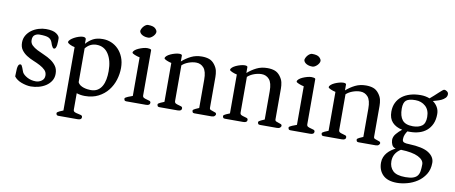

<svg xmlns="http://www.w3.org/2000/svg" viewBox="-77 -990 3792 1599"><g transform="rotate(10 1819.5 -190.5)"><path d="M48 -44Q49 -57 49 -75.5Q49 -94 50.5 -110.5Q52 -127 57.5 -138.5Q63 -150 75 -150Q81 -150 85.5 -142.5Q90 -135 94 -124.5Q98 -114 101.5 -104Q105 -94 108 -88Q119 -68 151 -50.5Q183 -33 224 -33Q250 -33 272.5 -49Q295 -65 295 -94Q295 -122 277 -140Q259 -158 232.5 -172Q206 -186 175 -198.5Q144 -211 117.5 -228Q91 -245 73 -269.5Q55 -294 55 -332Q55 -366 71 -393Q87 -420 112.5 -438.5Q138 -457 170 -467Q202 -477 233 -477Q293 -477 321 -457.5Q349 -438 349 -418Q349 -408 349 -392.5Q349 -377 347 -362.5Q345 -348 340 -338Q335 -328 325 -328Q319 -328 313.5 -336Q308 -344 304 -353Q299 -364 295 -378Q286 -401 264.5 -411.5Q243 -422 187 -422Q165 -422 147.5 -409.5Q130 -397 130 -366Q130 -340 148 -322.5Q166 -305 193.5 -291Q221 -277 253 -263.5Q285 -250 312.5 -231.5Q340 -213 358 -187.5Q376 -162 376 -123Q376 -89 359.5 -63Q343 -37 316.5 -19.5Q290 -2 256.5 7Q223 16 190 16Q171 16 150 11.5Q129 7 109 -0.5Q89 -8 73 -19.5Q57 -31 48 -44Z M577 143Q577 158 589 163.5Q601 169 616 171.5Q631 174 643 178Q655 182 655 195Q655 217 621 217H459Q447 217 443.5 210Q440 203 440 197Q440 193 446.5 188Q453 183 462 179Q471 175 480 171.5Q489 168 493 166V-370Q471 -374 451.5 -384Q432 -394 432 -402Q432 -412 444.5 -423.5Q457 -435 474.5 -444.5Q492 -454 512 -460.5Q532 -467 547 -467Q569 -467 573 -453V-412Q599 -442 631.5 -459.5Q664 -477 714 -477Q751 -477 785 -463Q819 -449 845.5 -422Q872 -395 888 -355.5Q904 -316 904 -266Q904 -215 888.5 -165Q873 -115 841 -74.5Q809 -34 760.5 -9Q712 16 647 16Q610 16 577 5ZM577 -88Q584 -73 597.5 -64Q611 -55 627 -50Q643 -45 659 -43Q675 -41 686 -41Q721 -41 744 -55.5Q767 -70 781 -95Q795 -120 801 -152.5Q807 -185 807 -222Q807 -311 771.5 -366Q736 -421 670 -421Q615 -421 577 -374Z M976 -20Q976 -25 984 -30Q992 -35 1003 -39.5Q1014 -44 1024.5 -47.5Q1035 -51 1041 -54V-380Q1031 -382 1019.5 -385.5Q1008 -389 998.5 -393Q989 -397 982.5 -401Q976 -405 976 -409Q976 -419 988 -429.5Q1000 -440 1018 -448Q1036 -456 1056 -461.5Q1076 -467 1092 -467Q1101 -467 1112 -465Q1123 -463 1125 -457V-74Q1125 -59 1136 -53.5Q1147 -48 1160 -45Q1173 -42 1184 -38Q1195 -34 1195 -22Q1195 0 1161 0H995Q983 0 979.5 -7Q976 -14 976 -20ZM1083 -554Q1061 -554 1046 -559.5Q1031 -565 1023 -572Q1015 -579 1011.5 -586Q1008 -593 1008 -596Q1008 -604 1013 -615Q1018 -626 1026 -635.5Q1034 -645 1044 -651.5Q1054 -658 1064 -658Q1108 -658 1125 -642Q1142 -626 1142 -612Q1142 -603 1136.5 -593Q1131 -583 1122.5 -574.5Q1114 -566 1103.5 -560Q1093 -554 1083 -554Z M1256 -20Q1256 -25 1262.5 -29.5Q1269 -34 1278 -38Q1287 -42 1296 -45.5Q1305 -49 1309 -51V-380Q1289 -384 1268 -393Q1247 -402 1247 -409Q1247 -419 1259 -429.5Q1271 -440 1288.5 -448Q1306 -456 1326 -461.5Q1346 -467 1361 -467Q1383 -467 1385 -457V-406Q1420 -437 1460.5 -457Q1501 -477 1552 -477Q1587 -477 1613.5 -467.5Q1640 -458 1660 -432Q1680 -406 1685.5 -380.5Q1691 -355 1691 -329V-68Q1691 -56 1700.5 -51.5Q1710 -47 1721 -44Q1732 -41 1741 -37Q1750 -33 1750 -22Q1750 -17 1742 -8.5Q1734 0 1716 0H1571Q1559 0 1555.5 -7Q1552 -14 1552 -20Q1552 -25 1558.5 -29.5Q1565 -34 1573.5 -38Q1582 -42 1590.5 -45.5Q1599 -49 1603 -51V-291Q1603 -361 1577.5 -390Q1552 -419 1513 -419Q1483 -419 1450.5 -407.5Q1418 -396 1395 -375V-74Q1395 -59 1405.5 -53.5Q1416 -48 1429 -45Q1442 -42 1452.5 -38Q1463 -34 1463 -22Q1463 0 1429 0H1275Q1263 0 1259.5 -7Q1256 -14 1256 -20Z M1810 -20Q1810 -25 1816.5 -29.5Q1823 -34 1832 -38Q1841 -42 1850 -45.5Q1859 -49 1863 -51V-380Q1843 -384 1822 -393Q1801 -402 1801 -409Q1801 -419 1813 -429.5Q1825 -440 1842.5 -448Q1860 -456 1880 -461.5Q1900 -467 1915 -467Q1937 -467 1939 -457V-406Q1974 -437 2014.5 -457Q2055 -477 2106 -477Q2141 -477 2167.5 -467.5Q2194 -458 2214 -432Q2234 -406 2239.5 -380.5Q2245 -355 2245 -329V-68Q2245 -56 2254.5 -51.5Q2264 -47 2275 -44Q2286 -41 2295 -37Q2304 -33 2304 -22Q2304 -17 2296 -8.5Q2288 0 2270 0H2125Q2113 0 2109.5 -7Q2106 -14 2106 -20Q2106 -25 2112.5 -29.5Q2119 -34 2127.5 -38Q2136 -42 2144.5 -45.5Q2153 -49 2157 -51V-291Q2157 -361 2131.5 -390Q2106 -419 2067 -419Q2037 -419 2004.5 -407.5Q1972 -396 1949 -375V-74Q1949 -59 1959.5 -53.5Q1970 -48 1983 -45Q1996 -42 2006.5 -38Q2017 -34 2017 -22Q2017 0 1983 0H1829Q1817 0 1813.5 -7Q1810 -14 1810 -20Z M2364 -20Q2364 -25 2372 -30Q2380 -35 2391 -39.5Q2402 -44 2412.5 -47.5Q2423 -51 2429 -54V-380Q2419 -382 2407.5 -385.5Q2396 -389 2386.5 -393Q2377 -397 2370.5 -401Q2364 -405 2364 -409Q2364 -419 2376 -429.5Q2388 -440 2406 -448Q2424 -456 2444 -461.5Q2464 -467 2480 -467Q2489 -467 2500 -465Q2511 -463 2513 -457V-74Q2513 -59 2524 -53.5Q2535 -48 2548 -45Q2561 -42 2572 -38Q2583 -34 2583 -22Q2583 0 2549 0H2383Q2371 0 2367.5 -7Q2364 -14 2364 -20ZM2471 -554Q2449 -554 2434 -559.5Q2419 -565 2411 -572Q2403 -579 2399.5 -586Q2396 -593 2396 -596Q2396 -604 2401 -615Q2406 -626 2414 -635.5Q2422 -645 2432 -651.5Q2442 -658 2452 -658Q2496 -658 2513 -642Q2530 -626 2530 -612Q2530 -603 2524.5 -593Q2519 -583 2510.5 -574.5Q2502 -566 2491.5 -560Q2481 -554 2471 -554Z M2644 -20Q2644 -25 2650.5 -29.5Q2657 -34 2666 -38Q2675 -42 2684 -45.5Q2693 -49 2697 -51V-380Q2677 -384 2656 -393Q2635 -402 2635 -409Q2635 -419 2647 -429.5Q2659 -440 2676.5 -448Q2694 -456 2714 -461.5Q2734 -467 2749 -467Q2771 -467 2773 -457V-406Q2808 -437 2848.5 -457Q2889 -477 2940 -477Q2975 -477 3001.5 -467.5Q3028 -458 3048 -432Q3068 -406 3073.5 -380.5Q3079 -355 3079 -329V-68Q3079 -56 3088.5 -51.5Q3098 -47 3109 -44Q3120 -41 3129 -37Q3138 -33 3138 -22Q3138 -17 3130 -8.5Q3122 0 3104 0H2959Q2947 0 2943.5 -7Q2940 -14 2940 -20Q2940 -25 2946.5 -29.5Q2953 -34 2961.5 -38Q2970 -42 2978.5 -45.5Q2987 -49 2991 -51V-291Q2991 -361 2965.5 -390Q2940 -419 2901 -419Q2871 -419 2838.5 -407.5Q2806 -396 2783 -375V-74Q2783 -59 2793.5 -53.5Q2804 -48 2817 -45Q2830 -42 2840.5 -38Q2851 -34 2851 -22Q2851 0 2817 0H2663Q2651 0 2647.5 -7Q2644 -14 2644 -20Z M3231 -68Q3231 -96 3252 -121Q3273 -146 3299 -166Q3245 -177 3214.5 -209.5Q3184 -242 3184 -299Q3184 -342 3200 -375Q3216 -408 3244.5 -430.5Q3273 -453 3313 -465Q3353 -477 3402 -477Q3442 -477 3478 -463Q3494 -476 3511.5 -492Q3529 -508 3544 -522Q3559 -536 3570.5 -545.5Q3582 -555 3587 -555Q3599 -555 3611 -546Q3623 -537 3623 -523Q3623 -504 3609.5 -490.5Q3596 -477 3577.5 -468.5Q3559 -460 3540 -455Q3521 -450 3509 -446Q3534 -429 3549 -403Q3564 -377 3564 -345Q3564 -296 3548 -261Q3532 -226 3505 -203.5Q3478 -181 3442.5 -170.5Q3407 -160 3368 -160H3344Q3334 -146 3326.5 -128.5Q3319 -111 3319 -89Q3319 -70 3334 -64Q3349 -58 3376 -58Q3493 -54 3543.5 -21Q3594 12 3594 62Q3594 119 3568 160Q3542 201 3502.5 227Q3463 253 3417 265Q3371 277 3332 277Q3252 277 3212.5 237.5Q3173 198 3173 134Q3173 108 3182 86.5Q3191 65 3205.5 48.5Q3220 32 3237.5 19.5Q3255 7 3273 -2Q3250 -8 3241 -26.5Q3232 -45 3231 -68ZM3381 -210Q3429 -210 3457.5 -231Q3486 -252 3486 -306Q3486 -366 3451 -397Q3416 -428 3366 -428Q3310 -428 3287.5 -409Q3265 -390 3265 -339Q3265 -276 3291.5 -243Q3318 -210 3381 -210ZM3256 107Q3256 157 3287 187.5Q3318 218 3393 218Q3433 218 3457 210Q3481 202 3493.5 186.5Q3506 171 3510 146.5Q3514 122 3514 89Q3514 52 3465 27.5Q3416 3 3318 0Q3256 39 3256 107Z"/></g></svg>

Font: Asar
Style: Regular
Weight: 400
Designer: Eben Sorkin
Foundry: Eben Sorkin, Pria Ravichandran
Version: Version 1.003; ttfautohint (v1.3) -l 8 -r 50 -G 0 -x 0 -H 45